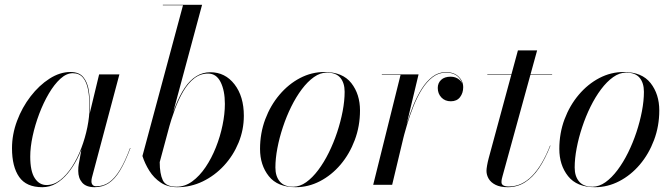

<svg xmlns="http://www.w3.org/2000/svg" viewBox="-20 -770 2802 800"><path d="M156.5 10Q89.5 10 59.8 -32.8Q30 -75.5 30 -152.5Q30 -210 51 -266.2Q72 -322.5 107.5 -368.5Q143 -414.5 186.2 -442.2Q229.5 -470 273.5 -470Q309.5 -470 327 -448.8Q344.5 -427.5 349.8 -394Q355 -360.5 355 -324Q355 -291 348.8 -253.5Q342.5 -216 330.5 -178.5Q318.5 -141 301.2 -107.2Q284 -73.5 261.8 -47Q239.5 -20.5 213.2 -5.2Q187 10 156.5 10ZM174 1Q204 1 230.8 -19.8Q257.5 -40.5 280 -75.2Q302.5 -110 318.8 -152.8Q335 -195.5 344 -240Q353 -284.5 353 -324Q353 -363 347.2 -395Q341.5 -427 326.2 -446Q311 -465 283 -465Q257 -465 231.5 -441.8Q206 -418.5 183.5 -380.2Q161 -342 143.5 -295.8Q126 -249.5 116 -203Q106 -156.5 106 -117.5Q106 -56.5 124.8 -27.8Q143.5 1 174 1ZM374 10Q339 10 322.5 -9Q306 -28 306 -58Q306 -66.5 306.5 -73.2Q307 -80 308 -85L319.5 -148.5L342 -222.5L355 -302.5L393 -460H477.5L363 -30Q361 -22.5 361 -14Q361 -5.5 365.8 0.2Q370.5 6 381.5 6Q410.5 6 434.2 -10.2Q458 -26.5 479.5 -61.8Q501 -97 522 -153.5L523.5 -153Q502 -95.5 480.2 -59.5Q458.5 -23.5 433 -6.8Q407.5 10 374 10Z M719 10Q678.5 10 649.8 -9.2Q621 -28.5 602.2 -58.5Q583.5 -88.5 573.5 -120L742.5 -748H658.5V-750H822L645.5 -94.5Q645.5 -46.5 658.2 -19.2Q671 8 716 8Q750.5 8 781 -14.2Q811.5 -36.5 836.5 -73.5Q861.5 -110.5 879.5 -155.8Q897.5 -201 907.2 -248.2Q917 -295.5 917 -337Q917 -392.5 899.2 -428Q881.5 -463.5 847 -463.5Q815 -463.5 789.2 -443.5Q763.5 -423.5 743.8 -389.8Q724 -356 708.8 -314.5Q693.5 -273 681.5 -230H679.5Q694 -285 711.5 -329.2Q729 -373.5 750.2 -404.8Q771.5 -436 798 -452.5Q824.5 -469 856.5 -469Q918 -469 957 -418.8Q996 -368.5 996 -287.5Q996 -229 974 -175.5Q952 -122 913.5 -80.2Q875 -38.5 825 -14.2Q775 10 719 10Z M1212 10Q1136.5 10 1100 -36Q1063.5 -82 1063.5 -149.5Q1063.5 -215 1085.2 -273Q1107 -331 1144.5 -375.2Q1182 -419.5 1230.2 -444.8Q1278.5 -470 1331.5 -470Q1407.5 -470 1443.8 -423.8Q1480 -377.5 1480 -310Q1480 -244.5 1458.2 -186.5Q1436.5 -128.5 1399 -84.2Q1361.5 -40 1313.2 -15Q1265 10 1212 10ZM1202 8Q1229.5 8 1255.8 -10.8Q1282 -29.5 1306 -61.5Q1330 -93.5 1350 -134Q1370 -174.5 1384.8 -219Q1399.5 -263.5 1407.8 -307Q1416 -350.5 1416 -387.5Q1416 -424.5 1398 -446Q1380 -467.5 1341.5 -467.5Q1314.5 -467.5 1288 -448.8Q1261.5 -430 1237.5 -398Q1213.5 -366 1193.5 -325.5Q1173.5 -285 1158.8 -240.5Q1144 -196 1135.8 -152.8Q1127.5 -109.5 1127.5 -72Q1127.5 -35.5 1145.8 -13.8Q1164 8 1202 8Z M1535 0 1649 -458H1571V-460H1724L1614 0ZM1653 -173Q1661.5 -209 1673.5 -249.5Q1685.5 -290 1701.2 -329Q1717 -368 1737 -399.8Q1757 -431.5 1782 -450.5Q1807 -469.5 1837.5 -469.5Q1871.5 -469.5 1890.8 -450.8Q1910 -432 1910 -406.5Q1910 -382.5 1896.8 -365.2Q1883.5 -348 1858.5 -348Q1834 -348 1819 -364Q1804 -380 1804 -403.5Q1804 -424 1818 -437.2Q1832 -450.5 1858 -450.5Q1878.5 -450.5 1893.8 -438Q1909 -425.5 1909 -406.5H1908Q1908 -431 1889.8 -449.2Q1871.5 -467.5 1837.5 -467.5Q1807.5 -467.5 1782.8 -448.5Q1758 -429.5 1738.2 -398Q1718.5 -366.5 1703 -327.8Q1687.5 -289 1675.5 -248.8Q1663.5 -208.5 1655 -173Z M2095.5 10Q2064.5 10 2045 0.2Q2025.5 -9.5 2016.2 -25.2Q2007 -41 2007 -58Q2007 -66 2009.5 -80.5Q2012 -95 2016 -110L2138 -560H2218L2074 -36.5Q2072.5 -31.5 2071 -24.8Q2069.5 -18 2069.5 -11Q2069.5 7 2100.5 7Q2127.5 7 2151.8 -4.2Q2176 -15.5 2197.2 -37.2Q2218.5 -59 2237.2 -90.8Q2256 -122.5 2272 -163.5L2273.5 -163Q2252 -108 2225.8 -69.2Q2199.5 -30.5 2167.2 -10.2Q2135 10 2095.5 10ZM2010.5 -458V-460H2280.5V-458Z M2459 10Q2383.5 10 2347 -36Q2310.5 -82 2310.5 -149.5Q2310.5 -215 2332.2 -273Q2354 -331 2391.5 -375.2Q2429 -419.5 2477.2 -444.8Q2525.5 -470 2578.5 -470Q2654.5 -470 2690.8 -423.8Q2727 -377.5 2727 -310Q2727 -244.5 2705.2 -186.5Q2683.5 -128.5 2646 -84.2Q2608.5 -40 2560.2 -15Q2512 10 2459 10ZM2449 8Q2476.5 8 2502.8 -10.8Q2529 -29.5 2553 -61.5Q2577 -93.5 2597 -134Q2617 -174.5 2631.8 -219Q2646.5 -263.5 2654.8 -307Q2663 -350.5 2663 -387.5Q2663 -424.5 2645 -446Q2627 -467.5 2588.5 -467.5Q2561.5 -467.5 2535 -448.8Q2508.5 -430 2484.5 -398Q2460.5 -366 2440.5 -325.5Q2420.5 -285 2405.8 -240.5Q2391 -196 2382.8 -152.8Q2374.5 -109.5 2374.5 -72Q2374.5 -35.5 2392.8 -13.8Q2411 8 2449 8Z"/></svg>

Font: Bodoni Moda 96pt
Style: Italic
Weight: 400
Italic angle: -13°
Version: Version 2.004